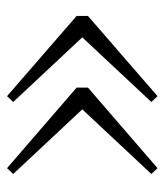

<svg xmlns="http://www.w3.org/2000/svg" viewBox="20 -552 479 560"><g transform="rotate(90 260.0 -271.5)"><path d="M260 -52 26 -255V-288L260 -491L277 -473L73 -255V-288L277 -70ZM470 -52 235 -255V-288L470 -491L487 -473L283 -255V-288L487 -70Z"/></g></svg>

Font: Source Han Serif JP VF
Style: Regular
Weight: 250
Designer: Ryoko NISHIZUKA 西塚涼子 (kana & ideographs); Frank Grießhammer (Latin, Greek & Cyrillic); Wenlong ZHANG 张文龙 (bopomofo); San
Foundry: Adobe
Version: Version 2.001;hotconv 1.1.0;makeotfexe 2.6.0